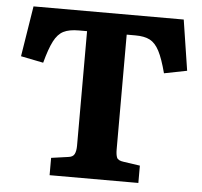

<svg xmlns="http://www.w3.org/2000/svg" viewBox="-51 -753 849 806"><g transform="rotate(5 373.5 -350.0)"><path d="M187 0V-73L258 -83Q278 -85 284.5 -98Q291 -111 291 -134V-616H256Q216 -616 192 -604Q168 -592 151.5 -560Q135 -528 119 -468L24 -487L58 -700H691L724 -487L628 -468Q612 -529 595.5 -560.5Q579 -592 556 -604Q533 -616 495 -616H458V-132Q458 -110 463 -98Q468 -86 492 -83L561 -73V0Z"/></g></svg>

Font: Literata
Style: Bold
Weight: 700
Designer: Latin by Veronika Burian and Jose Scaglione. Greek by Irene Vlachou. Cyrillic by Vera Evstafieva.
Foundry: TypeTogether
Version: Version 3.103; ttfautohint (v1.8.4.7-5d5b);gftools[0.9.29]